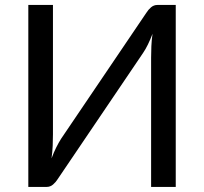

<svg xmlns="http://www.w3.org/2000/svg" viewBox="-20 -736 804 756"><path d="M672 -716.5V0H575V-509Q575 -530.5 576 -553.8Q577 -577 580.5 -603Q572 -580.5 562.5 -561Q553 -541.5 543 -527L207 -30.5Q200 -19 189 -9.5Q178 0 163.5 0H91.5V-716.5H188.5V-207Q188.5 -185.5 187.5 -162.2Q186.5 -139 183 -112.5Q191.5 -135.5 201.2 -155Q211 -174.5 220.5 -189.5L556.5 -686Q563.5 -697.5 574.5 -707Q585.5 -716.5 600 -716.5Z"/></svg>

Font: Lato-Regular
Style: Regular
Weight: 400
Designer: Lukasz Dziedzic with Adam Twardoch and Botio Nikoltchev
Foundry: tyPoland Lukasz Dziedzic
Version: Version 2.015; 2015-08-06; http://www.latofonts.com/